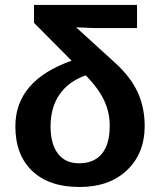

<svg xmlns="http://www.w3.org/2000/svg" viewBox="-20 -745 646 775"><path d="M422.9 -237.8Q422.9 -292 400.1 -340.1Q377.4 -388.2 326.2 -440.9Q256.8 -416.5 220.5 -364Q184.1 -311.5 184.1 -234.9Q184.1 -163.6 213.9 -124.8Q243.7 -85.9 298.8 -85.9Q359.4 -85.9 391.1 -124.3Q422.9 -162.6 422.9 -237.8ZM533.2 -631.8H357.9L287.1 -634.8L443.8 -492.2Q506.8 -435.1 535.4 -373.3Q564 -311.5 564 -235.8Q564 -126 492.7 -58.1Q421.4 9.8 300.8 9.8Q178.2 9.8 110.1 -54.9Q42 -119.6 42 -234.9Q42 -419.9 269 -500L117.2 -652.8V-725.1H533.2Z"/></svg>

Font: Libra Sans Modern
Style: Bold
Weight: 700
Foundry: Stefan Peev, Context Ltd
Version: Version 1.000